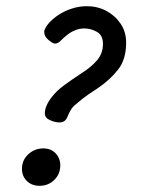

<svg xmlns="http://www.w3.org/2000/svg" viewBox="-20 -590 463 621"><path d="M108 11Q83 11 67 -4.5Q51 -20 51 -44Q51 -72 71.5 -91Q92 -110 120 -110Q145 -110 160 -94Q175 -78 175 -55Q175 -27 155.5 -8Q136 11 108 11ZM388 -452Q388 -398 362 -365Q336 -332 298 -306Q261 -282 246 -270Q231 -258 221 -249Q213 -242 207 -231Q201 -220 198 -212Q191 -194 173 -194Q158 -194 141.5 -201.5Q125 -209 125 -223Q125 -248 149 -278Q164 -297 187 -314Q210 -331 242 -352Q274 -372 293.5 -394.5Q313 -417 313 -448Q313 -476 293.5 -487Q274 -498 253 -498Q237 -498 222.5 -492Q208 -486 196 -476Q192 -473 187 -468.5Q182 -464 177 -459Q173 -455 168.5 -452Q164 -449 158 -449Q151 -449 137 -460.5Q123 -472 123 -487Q123 -495 133 -509Q143 -523 165 -539Q185 -553 210 -561.5Q235 -570 261 -570Q295 -570 323.5 -555Q352 -540 370 -513.5Q388 -487 388 -452Z"/></svg>

Font: Lisu Bosa
Style: Italic
Weight: 400
Italic angle: -19°
Designer: David Morse, Annie Olsen, Victor Gaultney, Frank Grießhammer (Latin)
Foundry: SIL International
Version: Version 2.000